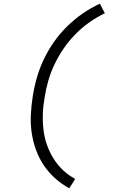

<svg xmlns="http://www.w3.org/2000/svg" viewBox="-20 -861 640 1042"><path d="M356 161Q314 138 279 106.5Q244 75 218 36.5Q192 -2 175.5 -47Q159 -92 152 -140.5Q145 -189 147.5 -239Q150 -289 158 -340Q166 -391 180.5 -441Q195 -491 218 -539.5Q241 -588 272.5 -633Q304 -678 343 -716.5Q382 -755 427 -786.5Q472 -818 522 -841L549 -789Q505 -768 464 -739Q423 -710 388 -674Q353 -638 325 -597Q297 -556 276 -512Q255 -468 242 -422.5Q229 -377 222 -331Q214 -287 212.5 -243Q211 -199 216 -156.5Q221 -114 235 -74.5Q249 -35 270.5 -0.5Q292 34 321.5 62Q351 90 388 110Z"/></svg>

Font: Iosevka Etoile Light
Style: Italic
Weight: 300
Italic angle: -9°
Designer: Belleve Invis
Foundry: Belleve Invis
Version: Version 22.1.2; ttfautohint (v1.8.4)